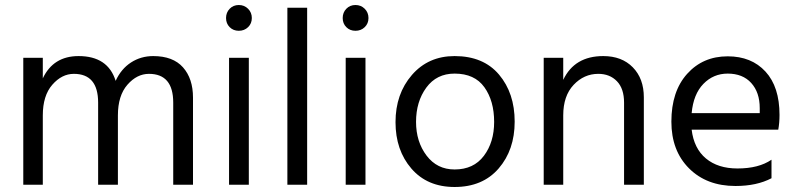

<svg xmlns="http://www.w3.org/2000/svg" viewBox="-20 -738 3181 767"><path d="M751 0H672V-328Q672 -443 575 -443Q527 -443 489 -399.5Q451 -356 451 -277V0H372V-328Q372 -443 275 -443Q227 -443 189 -399.5Q151 -356 151 -277V0H73V-507H151V-425Q193 -514 294 -514Q411 -514 442 -415Q464 -463 503.5 -488.5Q543 -514 592 -514Q671 -514 711 -469Q751 -424 751 -348Z M974 0H895V-507H974ZM971 -703Q986 -688 986 -666Q986 -644 971 -629.5Q956 -615 934 -615Q912 -615 897.5 -629.5Q883 -644 883 -666Q883 -688 897.5 -703Q912 -718 934 -718Q956 -718 971 -703Z M1207 0H1128V-707H1207Z M1440 0H1361V-507H1440ZM1437 -703Q1452 -688 1452 -666Q1452 -644 1437 -629.5Q1422 -615 1400 -615Q1378 -615 1363.5 -629.5Q1349 -644 1349 -666Q1349 -688 1363.5 -703Q1378 -718 1400 -718Q1422 -718 1437 -703Z M2036 -252Q2036 -139 1972 -65Q1908 9 1796 9Q1687 9 1623.5 -64.5Q1560 -138 1560 -250Q1560 -363 1625.5 -438.5Q1691 -514 1796 -514Q1911 -514 1973.5 -440Q2036 -366 2036 -252ZM1642 -251Q1642 -172 1684 -116.5Q1726 -61 1796 -61Q1872 -61 1913 -115.5Q1954 -170 1954 -251Q1954 -335 1915 -389.5Q1876 -444 1796 -444Q1724 -444 1683 -388Q1642 -332 1642 -251Z M2552 0H2473V-328Q2473 -384 2444.5 -413.5Q2416 -443 2370 -443Q2313 -443 2271.5 -399Q2230 -355 2230 -277V0H2152V-507H2230V-419Q2275 -514 2390 -514Q2464 -514 2508 -469Q2552 -424 2552 -349Z M3062 -26Q3003 5 2918 5Q2803 5 2732.5 -65.5Q2662 -136 2662 -252Q2662 -373 2725 -443Q2788 -513 2887 -513Q2982 -513 3038 -452Q3094 -391 3094 -279Q3094 -247 3089 -220H2743Q2752 -145 2800 -105Q2848 -65 2926 -65Q3011 -65 3062 -100ZM2887 -444Q2830 -444 2790 -403Q2750 -362 2743 -286H3015V-306Q3015 -369 2981 -406.5Q2947 -444 2887 -444Z"/></svg>

Font: Hind Guntur
Style: Regular
Weight: 400
Version: Version 1.000;PS 1.0;hotconv 1.0.86;makeotf.lib2.5.63406; tt